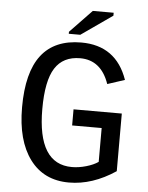

<svg xmlns="http://www.w3.org/2000/svg" viewBox="-57 -872 714 927"><g transform="rotate(5 300.0 -408.5)"><path d="M537.6 -64.9Q425.8 9.8 312 9.8Q189.9 9.8 122.6 -80.8Q55.2 -171.4 55.2 -332.5Q55.2 -502 119.6 -585.4Q184.1 -668.9 313.5 -668.9Q482.4 -668.9 538.6 -507.3L455.1 -480Q416 -592.8 314.5 -592.8Q231.9 -592.8 192.6 -531.2Q153.3 -469.7 153.3 -332.5Q153.3 -65.9 319.8 -65.9Q353 -65.9 388.7 -76.2Q424.3 -86.4 446.8 -102.1V-266.1H303.7V-344.2H537.6ZM249 -705.6V-715.3L355 -825.7H456.1V-811.5L304.7 -705.6Z"/></g></svg>

Font: Courier New
Style: Regular
Weight: 400
Designer: Steve Matteson
Foundry: Ascender Corporation
Version: Version 2.00.3